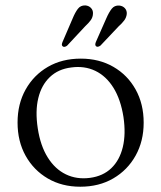

<svg xmlns="http://www.w3.org/2000/svg" viewBox="-20 -696 610 727"><path d="M286 -474Q355.5 -474 409.2 -443Q463 -412 493.5 -357.2Q524 -302.5 524 -231.5Q524 -161.5 493.5 -106.8Q463 -52 409 -20.5Q355 11 284 11Q214.5 11 161 -20.2Q107.5 -51.5 77 -106.2Q46.5 -161 46.5 -232Q46.5 -302.5 77 -357Q107.5 -411.5 161.2 -442.8Q215 -474 286 -474ZM320.5 -22.5Q370 -29 401.5 -59.2Q433 -89.5 445 -139Q457 -188.5 447.5 -253Q437 -319.5 409.5 -363.8Q382 -408 340.8 -427.8Q299.5 -447.5 249.5 -440.5Q200.5 -434.5 168.8 -404.2Q137 -374 125 -324.5Q113 -275 123 -210Q133 -144 160.8 -99.8Q188.5 -55.5 229.5 -35.8Q270.5 -16 320.5 -22.5ZM255 -626Q264.5 -649 274.8 -662.5Q285 -676 303 -675.5Q316.5 -674.5 324.8 -665.5Q333 -656.5 332 -644Q331.5 -630.5 323.5 -619.5Q315.5 -608.5 302.5 -596.5L234 -523Q230 -520 225.5 -518.8Q221 -517.5 217.5 -520.5Q214 -523 214.2 -527.2Q214.5 -531.5 216.5 -536.5ZM382.5 -626.5Q392.5 -649.5 403 -662.8Q413.5 -676 431 -675Q444.5 -674 452.8 -665Q461 -656 460 -643Q458.5 -629.5 450.2 -618.5Q442 -607.5 429 -596L360.5 -523.5Q356.5 -520.5 351.8 -519.2Q347 -518 343.5 -521Q340.5 -524 340.8 -528Q341 -532 343 -537Z"/></svg>

Font: Fraunces Light
Style: Regular
Weight: 300
Version: Version 1.000;[b76b70a41]